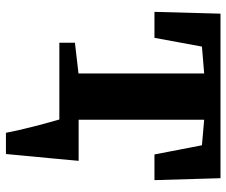

<svg xmlns="http://www.w3.org/2000/svg" viewBox="-78 -505 763 647"><g transform="rotate(90 303.5 -181.5)"><path d="M427.5 180Q424.5 164 418.8 138.2Q413 112.5 405.8 84.8Q398.5 57 392.2 33.8Q386 10.5 382.5 -0.5L350 -65H522Q520.5 -50 518.2 -24.8Q516 0.5 513.2 30.2Q510.5 60 507.5 89.2Q504.5 118.5 502.5 142.5Q500.5 166.5 499 180ZM124 0V-52.5L227.5 -64.5V-488L137 -480.5L107.5 -320.5H20L26 -543H580.5L587 -320.5H500.5L469.5 -480.5L383.5 -488V-64.5L490 -52.5V0Z"/></g></svg>

Font: Merriweather 48pt ExtraBold
Style: Regular
Weight: 800
Version: Version 2.100